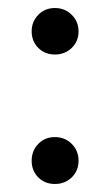

<svg xmlns="http://www.w3.org/2000/svg" viewBox="-20 -458 275 479"><path d="M176 -380Q176 -355 159 -338.5Q142 -322 117 -322Q92 -322 75.5 -338.5Q59 -355 59 -380Q59 -404 75.5 -421Q92 -438 117 -438Q142 -438 159 -421Q176 -404 176 -380ZM159 -99Q176 -82 176 -57Q176 -32 159 -15.5Q142 1 117 1Q92 1 75.5 -15.5Q59 -32 59 -57Q59 -82 75.5 -99Q92 -116 117 -116Q142 -116 159 -99Z"/></svg>

Font: Hind Siliguri
Style: Regular
Weight: 400
Designer: Jyotish Sonowal
Foundry: Indian Type Foundry
Version: Version 1.000;PS 1.0;hotconv 1.0.86;makeotf.lib2.5.63406; tt